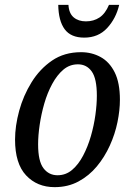

<svg xmlns="http://www.w3.org/2000/svg" viewBox="-20 -761 541 791"><path d="M205 10Q133 10 87.5 -38.5Q42 -87 42 -186Q42 -242 59 -304.5Q76 -367 110 -422Q144 -477 194.5 -511.5Q245 -546 314 -546Q358 -546 394.5 -526Q431 -506 452.5 -463Q474 -420 474 -350Q474 -307 464 -258Q454 -209 432.5 -161.5Q411 -114 379 -75.5Q347 -37 303.5 -13.5Q260 10 205 10ZM217 -39Q251 -39 277 -61Q303 -83 322.5 -120Q342 -157 354.5 -200.5Q367 -244 373 -287.5Q379 -331 379 -367Q379 -437 358 -466.5Q337 -496 301 -496Q267 -496 241 -474Q215 -452 195 -415Q175 -378 162.5 -334.5Q150 -291 143.5 -247Q137 -203 137 -166Q137 -97 159 -68Q181 -39 217 -39ZM327 -606Q272 -606 246.5 -640.5Q221 -675 220 -741H262Q264 -706 283.5 -689.5Q303 -673 334 -673Q366 -673 390 -689Q414 -705 429 -741H471Q458 -685 421.5 -645.5Q385 -606 327 -606Z"/></svg>

Font: Noto Serif Condensed
Style: Italic
Weight: 400
Width: 3
Italic angle: -12°
Designer: Monotype Design Team
Foundry: Monotype Imaging Inc.
Version: Version 2.014; ttfautohint (v1.8.4.7-5d5b)